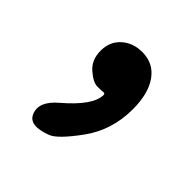

<svg xmlns="http://www.w3.org/2000/svg" viewBox="-103 -233 505 505"><g transform="rotate(45 149.0 19.0)"><path d="M134 179Q78 200 66 168Q53 135 94 100Q162 42 162 3Q162 -2 157 -2Q151 -1 135 -1Q119 -1 96.5 -20.5Q74 -40 74 -74Q74 -108 97 -128.5Q120 -149 154 -149Q196 -149 219.5 -116Q243 -83 243 -25Q243 53 200 112Q157 171 134 179Z"/></g></svg>

Font: Resource Han Rounded TW Medium
Style: Regular
Weight: 500
Designer: Cyano Hao (round all glyphs); Ryoko NISHIZUKA 西塚涼子 (kana, bopomofo & ideographs); Paul D. Hunt (Latin, Greek & Cyrillic)
Foundry: Cyano Hao
Version: 0.990